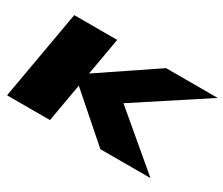

<svg xmlns="http://www.w3.org/2000/svg" viewBox="-103 -839 1266 1092"><g transform="rotate(30 530.0 -293.0)"><path d="M14.5 0 117.5 -586H399.5L356.5 -340.5L720.5 -586H1059.5L610.5 -292L956.5 0H627.5L340.5 -251.5L296.5 0Z"/></g></svg>

Font: Anybody UltraExpanded Black
Style: Italic
Weight: 900
Width: 9
Italic angle: -10°
Designer: Tyler Finck
Foundry: Etcetera Type Company
Version: Version 1.010; ttfautohint (v1.8.3) -l 8 -r 50 -G 200 -x 14 